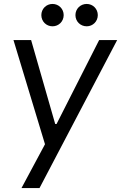

<svg xmlns="http://www.w3.org/2000/svg" viewBox="-20 -749 614 973"><path d="M88.9 204.1H180.2L573.7 -545.9H482.4L266.6 -120.6H259.8L137.7 -545.9H48.3L208 -18.1ZM189.5 -672.4C189.5 -640.6 214.4 -615.7 246.1 -615.7C277.8 -615.7 302.7 -640.6 302.7 -672.4C302.7 -704.1 277.8 -729 246.1 -729C214.4 -729 189.5 -704.1 189.5 -672.4ZM362.3 -672.4C362.3 -640.6 387.2 -615.7 419.4 -615.7C450.7 -615.7 475.6 -640.6 475.6 -672.4C475.6 -704.1 450.7 -729 419.4 -729C387.2 -729 362.3 -704.1 362.3 -672.4Z"/></svg>

Font: Guggenheim Sans Display
Style: Italic
Weight: 400
Italic angle: -7°
Designer: Modified by Tom Baber under direction of Pentagram Design 2023
Foundry: rsms
Version: Version 1.001;Glyphs 3.1.2 (3151)